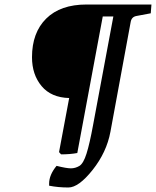

<svg xmlns="http://www.w3.org/2000/svg" viewBox="-20 -713 692 852"><path d="M198 111V102Q198 63 231 23Q275 34 294.5 34Q314 34 332 23.5Q350 13 364 -31.5Q378 -76 393 -158L483 -640H436L323 -34Q291 -28 251 -28L242 -38L287 -278Q207 -280 164.5 -331Q122 -382 122 -459Q122 -568 185 -630.5Q248 -693 364 -693H652L649 -654L585 -642Q564 -638 560 -616L470 -128Q453 -37 391 41Q329 119 283.5 119Q238 119 198 111Z"/></svg>

Font: Poly
Style: Italic
Weight: 400
Italic angle: -10°
Designer: Nicolas Silva
Foundry: Jose Nicolas Silva Schwarzenberg
Version: Version 1.003